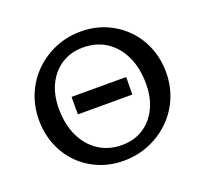

<svg xmlns="http://www.w3.org/2000/svg" viewBox="-119 -810 1024 961"><g transform="rotate(-20 393.5 -329.0)"><path d="M385 12Q313 12 252 -14Q191 -40 146.5 -86Q102 -132 78 -193Q54 -254 54 -324Q54 -398 81 -461.5Q108 -525 156 -571.5Q204 -618 266.5 -644Q329 -670 401 -670Q474 -670 534.5 -644Q595 -618 640 -572Q685 -526 709.5 -465Q734 -404 734 -333Q734 -259 707 -196Q680 -133 631.5 -86.5Q583 -40 520 -14Q457 12 385 12ZM403 -65Q468 -65 516.5 -96Q565 -127 592.5 -182.5Q620 -238 620 -313Q620 -396 590.5 -459Q561 -522 508 -556.5Q455 -591 384 -591Q320 -591 271 -560Q222 -529 194.5 -473.5Q167 -418 167 -344Q167 -261 196.5 -198Q226 -135 279.5 -100Q333 -65 403 -65ZM247 -285V-378H538L537 -285Z"/></g></svg>

Font: Ysabeau Office SemiBold
Style: Regular
Weight: 600
Designer: Christian Thalmann (Catharsis Fonts)
Version: Version 2.001;gftools[0.9.30]; featfreeze: tnum,lnum,ss02